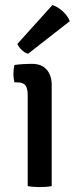

<svg xmlns="http://www.w3.org/2000/svg" viewBox="-20 -756 308 780"><path d="M190 0Q169.5 4 141.5 4Q113.5 4 92.5 0V-370Q92.5 -397 83.2 -409.2Q74 -421.5 49.5 -421.5H38.5Q34.5 -438.5 34.5 -456Q34.5 -465 35.5 -473.8Q36.5 -482.5 38.5 -492Q57 -494.5 73 -495.5Q89 -496.5 99.5 -496.5H112Q148.5 -496.5 169.2 -473.5Q190 -450.5 190 -411ZM193 -735.5Q215 -728.5 235.2 -709.8Q255.5 -691 263.5 -670L94 -537.5Q80.5 -541.5 68.5 -552.8Q56.5 -564 50.5 -577.5Z"/></svg>

Font: Signika Negative
Style: Regular
Weight: 400
Designer: Anna Giedry
Foundry: Anna Giedry
Version: Version 2.001